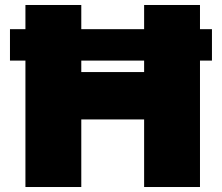

<svg xmlns="http://www.w3.org/2000/svg" viewBox="-20 -750 890 770"><path d="M830 -633V-507H782V0H558V-271H306V0H82V-507H20V-633H82V-730H306V-633H558V-730H782V-633ZM306 -461H558V-507H306Z"/></svg>

Font: Nacelle Black
Style: Regular
Weight: 900
Designer: Sora Sagano
Foundry: Sora Sagano
Version: Version 1.000;FEAKit 1.0